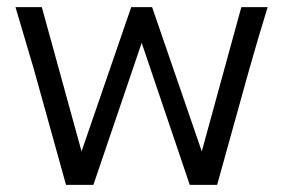

<svg xmlns="http://www.w3.org/2000/svg" viewBox="-20 -518 793 538"><path d="M406.2 -498 545.4 -93.8 656.2 -498H730Q704.1 -414.6 678.7 -324.7L588.4 0H511.7L377 -397.9L241.7 0H165L74.7 -324.7L23.4 -498H97.2L208.5 -93.8L347.7 -498Z"/></svg>

Font: Lesson One Light
Style: Regular
Weight: 300
Designer: But Ko, Victor Gaultney, Annie Olsen, Julie Remington, Don Collingsworth, Eric Hays, Becca Hirsbrunner
Version: Version 1.100